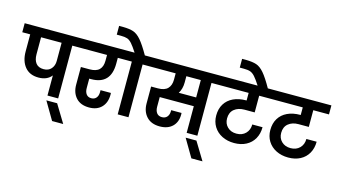

<svg xmlns="http://www.w3.org/2000/svg" viewBox="-146 -1471 3924 2221"><g transform="rotate(15 1815.5 -361.0)"><path d="M689 -632H578V0H450V-241Q397 -174 294 -174Q188 -174 131 -243.5Q74 -313 74 -428V-632H-21V-740H689ZM450 -632H204V-428Q204 -360 234.5 -321.5Q265 -283 327 -283Q385 -283 417.5 -320.5Q450 -358 450 -414Z M578 271 452 57H581L711 271Z M866 -314V-201Q866 -156 886.5 -128.5Q907 -101 947 -101Q984 -101 1005.5 -126.5Q1027 -152 1027 -194V-219H1151Q1152 -210 1152 -198Q1152 -103 1098 -47Q1044 9 949 9Q847 9 792.5 -51Q738 -111 738 -207V-419H841Q921 -419 957.5 -455.5Q994 -492 994 -563V-632H647V-740H1221V-632H1123V-563Q1123 -314 888 -314Z M1531 -740V-632H1420V0H1291V-632H1180V-740H1295Q1251 -808 1223.5 -838.5Q1196 -869 1168 -878.5Q1140 -888 1091 -888H1042V-993H1088Q1168 -992 1214.5 -976Q1261 -960 1306.5 -907.5Q1352 -855 1418 -740Z M2357 -632H2245V0H2117V-319H1709V-203Q1709 -157 1730 -129Q1751 -101 1793 -101Q1832 -101 1854 -127Q1876 -153 1876 -194V-207H2000Q2001 -199 2001 -188Q2001 -97 1946 -44Q1891 9 1795 9Q1693 9 1637 -51.5Q1581 -112 1581 -209V-411H1662Q1742 -411 1779 -449.5Q1816 -488 1816 -556V-632H1490V-740H2357ZM2117 -632H1944V-556Q1944 -480 1909 -424H2117Z M2246 271 2120 57H2249L2379 271Z M2693 -432Q2619 -432 2572 -393.5Q2525 -355 2525 -283Q2525 -220 2566.5 -180Q2608 -140 2674 -140Q2742 -140 2783.5 -182Q2825 -224 2825 -290H2948Q2948 -212 2914.5 -152.5Q2881 -93 2819.5 -60.5Q2758 -28 2676 -28Q2595 -28 2531 -60Q2467 -92 2431 -150Q2395 -208 2395 -283Q2395 -363 2430.5 -421Q2466 -479 2531.5 -510Q2597 -541 2685 -541H2690V-632H2315V-740H3004V-632H2816V-432Z M2771 -736Q2726 -806 2698 -837Q2670 -868 2641.5 -878Q2613 -888 2564 -888H2515V-993H2561Q2641 -992 2688 -976Q2735 -960 2781 -906.5Q2827 -853 2893 -736Z M3341 -432Q3267 -432 3220 -393.5Q3173 -355 3173 -283Q3173 -220 3214.5 -180Q3256 -140 3322 -140Q3390 -140 3431.5 -182Q3473 -224 3473 -290H3596Q3596 -212 3562.5 -152.5Q3529 -93 3467.5 -60.5Q3406 -28 3324 -28Q3243 -28 3179 -60Q3115 -92 3079 -150Q3043 -208 3043 -283Q3043 -363 3078.5 -421Q3114 -479 3179.5 -510Q3245 -541 3333 -541H3338V-632H2963V-740H3652V-632H3464V-432Z"/></g></svg>

Font: Fz Poppins SemBd
Style: Regular
Weight: 600
Designer: Ninad Kale (Devanagari), Jonny Pinhorn (Latin)
Foundry: Indian Type Foundry
Version: Vit hóa bi Vntype.Com & FontZin.Com